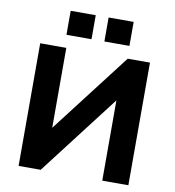

<svg xmlns="http://www.w3.org/2000/svg" viewBox="-97 -1001 990 1087"><g transform="rotate(10 398.5 -458.0)"><path d="M83 0V-705H233V-235H225L586 -705H714V0H564V-472H572L210 0ZM439 -778V-916H583V-778ZM221 -778V-916H365V-778Z"/></g></svg>

Font: Nunito Sans 9pt ExtraBold
Style: Regular
Weight: 800
Version: Version 3.101;gftools[0.9.27]